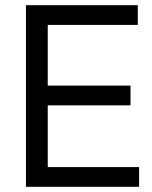

<svg xmlns="http://www.w3.org/2000/svg" viewBox="-20 -720 587 740"><path d="M516 0H80V-700H511V-624H164V-390H483V-314H164V-76H516Z"/></svg>

Font: Rilu
Style: Regular
Weight: 500
Designer: Alí Sinisterra
Foundry: Alí Sinisterra
Version: 0.1